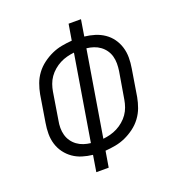

<svg xmlns="http://www.w3.org/2000/svg" viewBox="-133 -841 866 947"><g transform="rotate(-20 300.0 -367.5)"><path d="M211 0 225 -86Q197 -89 171 -97Q145 -105 123.5 -120Q102 -135 86 -156.5Q70 -178 62 -204Q54 -230 54 -258Q54 -286 59 -315L82 -456Q87 -483 96.5 -509Q106 -535 123 -558Q140 -581 163.5 -598.5Q187 -616 212.5 -627.5Q238 -639 265 -644Q292 -649 319 -651L333 -735H398L384 -649Q412 -646 438 -638Q464 -630 486 -615Q508 -600 523.5 -578.5Q539 -557 547 -531Q555 -505 555 -477Q555 -449 550 -420L527 -279Q522 -252 512.5 -226Q503 -200 486 -177Q469 -154 445.5 -136.5Q422 -119 396.5 -107.5Q371 -96 344 -91Q317 -86 290 -84L276 0ZM235 -144 309 -592Q290 -590 271 -585Q252 -580 234.5 -571Q217 -562 201 -548.5Q185 -535 173.5 -518.5Q162 -502 155.5 -483.5Q149 -465 146 -447L123 -305Q119 -285 119 -265.5Q119 -246 124 -228Q129 -210 139.5 -195Q150 -180 165 -169Q180 -158 198 -152Q216 -146 235 -144ZM300 -143Q319 -145 338 -150Q357 -155 374.5 -164Q392 -173 408 -186.5Q424 -200 435.5 -216.5Q447 -233 453.5 -251.5Q460 -270 463 -288L487 -430Q490 -450 490 -469.5Q490 -489 485 -507Q480 -525 469.5 -540Q459 -555 444 -566Q429 -577 411 -583Q393 -589 374 -591Z"/></g></svg>

Font: Iosevka SS04 Lt Ex Obl
Style: Regular
Weight: 300
Width: 7
Italic angle: -9°
Monospace: yes
Designer: Belleve Invis
Foundry: Belleve Invis
Version: Version 19.0.0; ttfautohint (v1.8.4)